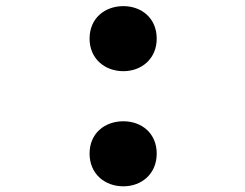

<svg xmlns="http://www.w3.org/2000/svg" viewBox="-20 -608 818 642"><path d="M392.5 15C453.5 15 504 -26.5 504 -94.5C504 -162.5 453.5 -202.5 392.5 -202.5C330.5 -202.5 279.5 -162.5 279.5 -94.5C279.5 -26.5 330.5 15 392.5 15ZM279.5 -479C279.5 -411.5 330.5 -370 392.5 -370C453.5 -370 504 -411.5 504 -479C504 -547 453.5 -587.5 392.5 -587.5C330.5 -587.5 279.5 -547 279.5 -479Z"/></svg>

Font: Monaspace Neon Wide
Style: Bold
Weight: 700
Width: 7
Designer: Riley Cran & the Lettermatic Team
Foundry: Lettermatic
Version: Version 1.000 (Monaspace Neon)